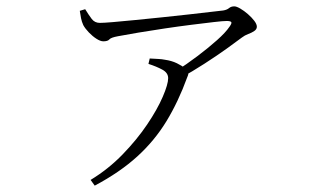

<svg xmlns="http://www.w3.org/2000/svg" viewBox="-20 -527 1040 604"><path d="M533 -303Q566 -324 600.5 -350Q635 -376 662.5 -400.5Q690 -425 702 -443Q710 -454 707.5 -457.5Q705 -461 693 -461Q682 -461 652 -457.5Q622 -454 582 -449Q542 -444 498.5 -437.5Q455 -431 416 -424.5Q377 -418 351 -413Q329 -409 324 -403Q319 -397 305 -397Q296 -397 283.5 -405Q271 -413 259.5 -425Q248 -437 242 -448Q237 -459 235 -469.5Q233 -480 231 -493L248 -498Q259 -480 268.5 -467.5Q278 -455 294 -455Q306 -455 335.5 -457.5Q365 -460 405.5 -464Q446 -468 489.5 -472.5Q533 -477 573 -481.5Q613 -486 642.5 -489.5Q672 -493 682 -494Q694 -496 700.5 -501.5Q707 -507 717 -507Q724 -507 736 -500Q748 -493 760 -482.5Q772 -472 780 -461.5Q788 -451 788 -443Q788 -435 780 -429.5Q772 -424 761 -420Q750 -416 741 -409Q724 -396 692.5 -373.5Q661 -351 623 -326.5Q585 -302 547 -281ZM265 39Q321 5 366 -41.5Q411 -88 443 -135.5Q475 -183 492 -222.5Q509 -262 509 -281Q509 -298 490.5 -308Q472 -318 447 -326L451 -343Q468 -342 478.5 -341.5Q489 -341 499 -339Q520 -336 536.5 -328Q553 -320 562 -312Q570 -305 572 -300Q574 -295 569 -284Q541 -207 503.5 -145.5Q466 -84 411.5 -34.5Q357 15 278 57Z"/></svg>

Font: Noto Serif JP ExtraLight
Style: Regular
Weight: 200
Designer: Ryoko NISHIZUKA  (kana & ideographs); Frank Grießhammer (Latin, Greek & Cyrillic); Wenlong ZHANG  (bopomofo); Sandoll Co
Foundry: Adobe
Version: Version 2.002-H1;hotconv 1.1.0;makeotfexe 2.6.0